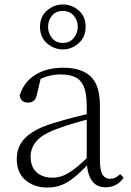

<svg xmlns="http://www.w3.org/2000/svg" viewBox="-20 -825 586 859"><path d="M191 14Q133 14 94 -19Q55 -52 55 -114Q55 -151 71.5 -180.5Q88 -210 125.5 -234Q163 -258 225 -276Q268 -289 312.5 -300.5Q357 -312 397 -321V-297Q357 -287 315.5 -275Q274 -263 237 -249Q170 -225 143.5 -194Q117 -163 117 -125Q117 -78 144 -54Q171 -30 215 -30Q240 -30 263.5 -39.5Q287 -49 316.5 -72Q346 -95 386 -134L392 -89H373Q341 -55 313 -32Q285 -9 256 2.5Q227 14 191 14ZM453 13Q411 13 390.5 -17.5Q370 -48 368 -102V-106V-350Q368 -407 355 -437.5Q342 -468 316 -480Q290 -492 250 -492Q220 -492 190 -483Q160 -474 128 -454L164 -482L145 -402Q141 -382 131 -374Q121 -366 105 -366Q74 -366 68 -397Q85 -456 136 -489Q187 -522 263 -522Q345 -522 386 -482.5Q427 -443 427 -354V-113Q427 -61 439 -43Q451 -25 473 -25Q486 -25 496 -30Q506 -35 518 -46L533 -30Q518 -8 497.5 2.5Q477 13 453 13ZM261 -633Q292 -633 310 -655Q328 -677 328 -705Q328 -734 310 -755Q292 -776 261 -776Q230 -776 212.5 -755Q195 -734 195 -705Q195 -677 212.5 -655Q230 -633 261 -633ZM261 -604Q222 -604 190.5 -631Q159 -658 159 -705Q159 -751 190.5 -778Q222 -805 261 -805Q301 -805 332 -778.5Q363 -752 363 -705Q363 -659 332 -631.5Q301 -604 261 -604Z"/></svg>

Font: Source Han Serif JP VF
Style: Regular
Weight: 250
Designer: Ryoko NISHIZUKA 西塚涼子 (kana & ideographs); Frank Grießhammer (Latin, Greek & Cyrillic); Wenlong ZHANG 张文龙 (bopomofo); San
Foundry: Adobe
Version: Version 2.001;hotconv 1.1.0;makeotfexe 2.6.0